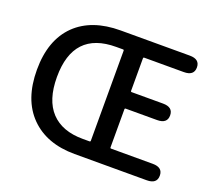

<svg xmlns="http://www.w3.org/2000/svg" viewBox="-123 -905 1206 1073"><g transform="rotate(20 480.5 -368.5)"><path d="M416 0Q249 0 153 -97Q57 -194 57 -371Q57 -548 155 -644Q251 -737 422 -737H833Q893 -737 893 -688Q893 -639 833 -639H597Q592 -639 592 -634V-439Q592 -434 597 -434H784Q844 -434 844 -385Q844 -336 784 -336H597Q592 -336 592 -331V-103Q592 -98 597 -98H845Q905 -98 905 -49Q905 0 845 0ZM430 -95H471Q476 -95 476 -100V-637Q476 -642 471 -642H430Q176 -642 176 -371Q176 -234 241.5 -164.5Q307 -95 430 -95Z"/></g></svg>

Font: Resource Han Rounded JP Medium
Style: Regular
Weight: 500
Designer: Cyano Hao (round all glyphs); Ryoko NISHIZUKA 西塚涼子 (kana, bopomofo & ideographs); Paul D. Hunt (Latin, Greek & Cyrillic)
Foundry: Cyano Hao
Version: 0.990